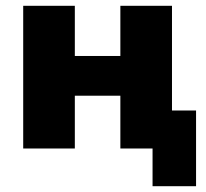

<svg xmlns="http://www.w3.org/2000/svg" viewBox="-20 -512 709 662"><path d="M506 130V0H395V-182H238V0H60V-492H238V-319H395V-492H573V-131H656V130Z"/></svg>

Font: Nunito Sans Black
Style: Regular
Weight: 900
Designer: Vernon Adams
Foundry: Vernon Adams
Version: Version 3.006; ttfautohint (v1.8.3)